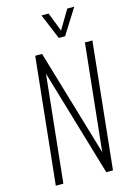

<svg xmlns="http://www.w3.org/2000/svg" viewBox="-150 -1114 816 1188"><g transform="rotate(-15 257.5 -520.5)"><path d="M308.1 -878.4 240.7 -1040.5H286.1L333.5 -918.9L405.8 -1040.5H450.7L348.6 -878.4ZM53.7 0 138.7 -809.6H182.6L384.8 -126L457 -809.6H504.9L419.9 0H377L174.3 -685.1L102.1 0Z"/></g></svg>

Font: Oswald
Style: Extra-Light
Weight: 200
Designer: Vernon Adams
Foundry: Vernon Adams
Version: 3.0; ttfautohint (v0.94.23-7a4d-dirty) -l 8 -r 50 -G 200 -x 